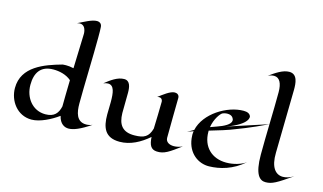

<svg xmlns="http://www.w3.org/2000/svg" viewBox="-106 -1283 2768 1646"><g transform="rotate(15 1278.0 -460.0)"><path d="M771 -68C751 -60 733 -57 717 -57C630 -57 615 -138 615 -216C615 -365 625 -645 625 -803C625 -847 625 -880 623 -898C621 -925 603 -938 578 -938C533 -938 467 -899 416 -875C500 -902 498 -803 498 -803L488 -495C462 -501 438 -503 420 -503C401 -503 389 -501 389 -501C239 -459 47 -393 47 -202C47 -88 126 24 253 24C328 24 423 -25 487 -72C503 -3 545 16 580 16C623 16 683 -8 771 -68ZM485 -388C483 -292 481 -205 481 -154C467 -93 437 -51 356 -51C242 -51 168 -148 168 -262C168 -369 213 -440 326 -440C378 -440 440 -427 485 -388Z M1567 -90C1542 -78 1515 -72 1491 -72C1451 -72 1419 -89 1418 -126C1417 -185 1422 -440 1422 -481C1422 -506 1404 -519 1382 -519C1341 -519 1283 -471 1245 -443C1293 -456 1293 -413 1293 -413C1293 -336 1289 -259 1287 -173C1265 -95 1225 -75 1143 -74C1033 -72 994 -131 992 -232C992 -290 994 -348 994 -412C994 -460 987 -518 933 -518C873 -518 816 -474 768 -436C784 -442 798 -445 809 -445C864 -445 872 -380 872 -298C872 -263 870 -225 870 -187C870 -70 902 12 1032 12C1127 12 1213 -35 1287 -99C1291 -27 1310 7 1361 10C1427 14 1470 -18 1567 -90Z M1877 -349C2078 -421 2056 -487 2056 -487C2048 -511 2024 -520 1992 -520C1846 -520 1659 -405 1625 -252C1607 -242 1588 -231 1569 -218C1581 -225 1600 -232 1623 -240C1619 -219 1619 -198 1622 -176C1637 -47 1733 19 1828 17C1922 15 2035 -14 2134 -102C2094 -73 2028 -52 1961 -52C1834 -52 1746 -134 1746 -268V-278C1824 -301 1909 -326 1968 -351C1968 -351 2087 -394 2235 -466ZM1848 -347C1823 -336 1790 -325 1749 -310C1761 -387 1804 -441 1820 -450C1832 -456 1848 -460 1865 -460C1883 -460 1902 -455 1912 -441C1941 -404 1904 -372 1848 -347Z M2556 -90C2523 -70 2491 -60 2462 -60C2396 -60 2349 -116 2352 -244C2355 -387 2360 -681 2362 -806C2362 -861 2359 -944 2284 -944C2226 -944 2164 -900 2113 -863C2133 -873 2152 -877 2167 -877C2216 -877 2240 -830 2240 -751C2240 -590 2231 -370 2231 -195C2231 -17 2279 23 2330 23C2388 23 2426 0 2556 -90Z"/></g></svg>

Font: Eagle Lake
Style: Regular
Weight: 400
Designer: Astigmatic (AOETI)
Foundry: Astigmatic (AOETI)
Version: Version 1.000